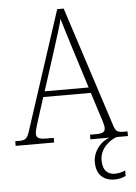

<svg xmlns="http://www.w3.org/2000/svg" viewBox="-64 -760 730 1034"><g transform="rotate(-5 301.5 -243.5)"><path d="M-2 0H206V-25H168C122 -25 112 -35 112 -56C112 -75 128 -119 134 -140L169 -249H426L463 -133C469 -113 484 -73 484 -56C484 -34 475 -25 430 -25H402V0H505C461 14 415 63 415 125C415 192 453 227 515 227C536 227 556 222 574 213V184C551 192 538 196 518 196C482 196 452 176 452 118C452 54 506 13 544 0H605V-25H590C549 -25 541 -30 529 -69L320 -714H285L81 -89C64 -33 57 -25 16 -25H-2ZM179 -279 252 -506C267 -557 291 -625 298 -660C310 -620 329 -556 349 -494L417 -279Z"/></g></svg>

Font: Noto Serif Ethiopic SemiCondensed ExtraLight
Style: Regular
Weight: 200
Width: 4
Designer: Monotype Design Team
Foundry: Monotype Imaging Inc.
Version: Version 2.102